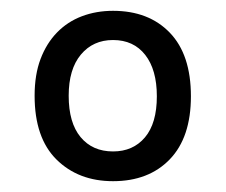

<svg xmlns="http://www.w3.org/2000/svg" viewBox="-20 -640 418 355"><path d="M333 -462Q333 -386 294 -345.5Q255 -305 189 -305Q125 -305 84.5 -345Q44 -385 44 -463Q44 -502 55 -531Q66 -560 85.5 -580Q105 -600 131.5 -610Q158 -620 189 -620Q255 -620 294 -579.5Q333 -539 333 -462ZM189 -566Q152 -566 129.5 -539Q107 -512 107 -463Q107 -413 129 -386.5Q151 -360 189 -360Q226 -360 248 -386Q270 -412 270 -462Q270 -511 248.5 -538.5Q227 -566 189 -566Z"/></svg>

Font: Baloo 2
Style: Regular
Weight: 400
Designer: Sarang Kulkarni and Ek Type
Foundry: Ek Type
Version: Version 1.640;hotconv 1.0.111;makeotfexe 2.5.65597; ttfautoh